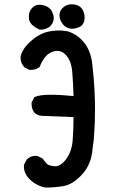

<svg xmlns="http://www.w3.org/2000/svg" viewBox="-20 -843 540 881"><path d="M89.8 -79.1Q89.8 -82 89.8 -86.9L103.5 -112.3Q121.1 -127.9 142.6 -127.9Q150.4 -127.9 152.3 -127L174.8 -116.2Q185.5 -101.6 195.3 -90.8Q203.1 -83 230.5 -80.1Q231.4 -80.1 233.4 -80.1Q258.8 -80.1 283.2 -112.3Q309.6 -147.5 313.5 -200.2Q317.4 -252.9 317.4 -305.7L170.9 -311.5Q152.3 -313.5 137.7 -326.2Q125 -342.8 125 -364.3Q125 -367.2 125 -373L137.7 -397.5L140.6 -398.4Q163.1 -408.2 210.4 -408.2Q257.8 -408.2 317.4 -402.3Q315.4 -465.8 311.5 -512.7Q307.6 -566.4 279.3 -593.8Q263.7 -609.4 244.1 -609.4Q229.5 -609.4 215.8 -603.5Q201.2 -596.7 192.4 -586.9Q173.8 -567.4 162.1 -536.1L160.2 -534.2Q144.5 -522.5 123 -522.5Q120.1 -522.5 114.3 -522.5L91.8 -534.2Q74.2 -553.7 74.2 -579.1V-580.1Q79.1 -614.3 116.2 -649.4Q153.3 -684.6 195.3 -696.3Q222.7 -703.1 250 -703.1Q264.6 -703.1 282.2 -700.7Q299.8 -698.2 318.4 -687.5Q339.8 -676.8 358.4 -656.2Q395.5 -617.2 403.3 -549.8Q411.1 -482.4 413.6 -430.2Q416 -377.9 416 -342.3Q416 -306.6 415 -282.2Q414.1 -257.8 413.1 -246.1Q412.1 -234.4 411.6 -223.1Q411.1 -211.9 410.2 -201.2Q409.2 -190.4 407.2 -179.7Q405.3 -159.2 402.3 -139.6Q392.6 -78.1 350.6 -36.1Q311.5 3.9 271.5 10.7Q231.4 17.6 189.5 17.6H188.5Q146.5 9.8 115.2 -21.5Q89.8 -46.9 89.8 -79.1ZM112.3 -765.6Q112.3 -793.9 131.8 -810.5Q143.6 -821.3 160.2 -821.3Q169.9 -821.3 184.6 -817.4Q206.1 -810.5 216.8 -793.9Q219.7 -789.1 223.1 -779.8Q226.6 -770.5 226.6 -760.3Q226.6 -750 223.6 -743.2Q216.8 -723.6 197.3 -713.9Q181.6 -707 167 -707Q162.1 -707 160.2 -708Q137.7 -717.8 125 -731.4Q112.3 -745.1 112.3 -765.6ZM252.9 -772.5Q252.9 -796.9 274.4 -812.5Q289.1 -823.2 308.6 -823.2Q348.6 -823.2 362.3 -792Q368.2 -778.3 368.2 -765.6Q368.2 -752.9 366.2 -745.1Q362.3 -733.4 355.5 -726.6Q340.8 -712.9 309.6 -710.9Q282.2 -712.9 267.6 -732.9Q252.9 -752.9 252.9 -772.5Z"/></svg>

Font: JasonHandwriting2
Style: SemiBold
Weight: 600
Version: Version 1.04.7